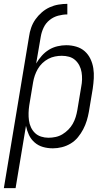

<svg xmlns="http://www.w3.org/2000/svg" viewBox="-46 -763 566 998"><path d="M105 -573Q108 -596 116 -619Q124 -642 138 -662Q152 -682 171 -698.5Q190 -715 212 -725Q234 -735 257.5 -739Q281 -743 304 -743V-688Q281 -688 256.5 -681.5Q232 -675 212 -659Q192 -643 181 -620Q170 -597 166 -573ZM-26 215 105 -573H166L142 -433Q155 -455 171.5 -473.5Q188 -492 208.5 -504.5Q229 -517 252.5 -522.5Q276 -528 298 -528Q325 -528 350.5 -520.5Q376 -513 394.5 -496.5Q413 -480 424 -457Q435 -434 439 -408.5Q443 -383 441.5 -356Q440 -329 436 -302L416 -182Q412 -159 405 -136Q398 -113 386.5 -91Q375 -69 359 -49.5Q343 -30 321.5 -17Q300 -4 276 2Q252 8 229 8Q202 8 177.5 1Q153 -6 134 -22.5Q115 -39 104.5 -61.5Q94 -84 89 -109L35 215ZM206 -47Q224 -47 243 -51Q262 -55 278.5 -65Q295 -75 309 -89Q323 -103 332.5 -120Q342 -137 347.5 -155Q353 -173 356 -191L376 -311Q380 -331 380.5 -350Q381 -369 378 -387.5Q375 -406 366.5 -422.5Q358 -439 344.5 -451Q331 -463 313 -468Q295 -473 275 -473Q258 -473 240 -469.5Q222 -466 205 -457Q188 -448 174 -434.5Q160 -421 150.5 -404.5Q141 -388 135 -370.5Q129 -353 126 -335L106 -215Q103 -195 102.5 -175.5Q102 -156 104.5 -137Q107 -118 115 -101Q123 -84 136 -71.5Q149 -59 167.5 -53Q186 -47 206 -47Z"/></svg>

Font: Iosevka Term Curly Lt Obl
Style: Regular
Weight: 300
Italic angle: -9°
Designer: Belleve Invis
Foundry: Belleve Invis
Version: Version 32.3.0